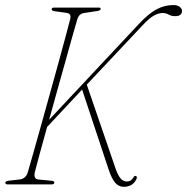

<svg xmlns="http://www.w3.org/2000/svg" viewBox="-20 -730 741 760"><path d="M118 -49Q111.5 -21 132.5 -19.5L183.5 -14.5Q195 -13.5 195 -7.5Q195 0 183.5 0H11Q1 0 1 -6.5Q1 -13 13.5 -14.5L57 -19.5Q82 -22 90 -48Q98 -75 111.5 -123Q125 -171 141.8 -230.8Q158.5 -290.5 176.2 -354.2Q194 -418 210.2 -477Q226.5 -536 239 -582.8Q251.5 -629.5 258 -655Q260.5 -667 256.8 -672.2Q253 -677.5 244 -679L194 -686Q184.5 -687.5 184.5 -694Q184.5 -700 195 -700H371.5Q378.5 -700 378.5 -695.5Q378.5 -688.5 365.5 -686.5L312.5 -678.5Q292 -675.5 285.5 -652Q278.5 -628 266.2 -584.8Q254 -541.5 238.8 -486.8Q223.5 -432 206.8 -372.5Q190 -313 174.5 -256L531.5 -637Q567.5 -675.5 599.2 -692.8Q631 -710 666 -710Q682.5 -710 691.8 -702.5Q701 -695 700.5 -686Q699.5 -666 673 -666Q659 -666 648 -672.2Q637 -678.5 622.5 -678.5Q609 -678.5 590.2 -668.8Q571.5 -659 545.5 -631L323.5 -395L435.5 -68.5Q446 -37 456.8 -24.2Q467.5 -11.5 483 -11.5Q499 -11.5 508.5 -28Q512.5 -36 518.5 -33Q524.5 -30 519.5 -20Q505 9.5 470 9.5Q450 9.5 436 -6.5Q422 -22.5 409.5 -60.5L305 -375.5L166.5 -227.5Q150 -169 137.2 -121.5Q124.5 -74 118 -49Z"/></svg>

Font: Fraunces 144pt S050 Thin
Style: Italic
Weight: 100
Italic angle: -16°
Version: Version 1.000; ttfautohint (v1.8.3)